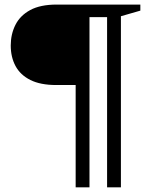

<svg xmlns="http://www.w3.org/2000/svg" viewBox="-20 -696 672 840"><path d="M348 -676V-324H226Q157 -324 113 -346Q69 -368 48 -407Q27 -446 27 -497Q27 -546.5 47.5 -587.2Q68 -628 112.2 -652Q156.5 -676 228 -676ZM371.5 123.5H311V-676H465V-621H371.5ZM509 123.5H448.5V-676H594V-649.5L509 -625Z"/></svg>

Font: Newsreader 16pt 16pt SemiBold
Style: Regular
Weight: 600
Version: Version 1.003